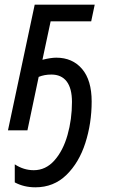

<svg xmlns="http://www.w3.org/2000/svg" viewBox="-20 -556 480 819"><path d="M43 222V145Q81 170 124 170Q175 170 212 128.5Q249 87 268 20Q287 -47 287 -121Q287 -179 264.5 -208.5Q242 -238 199 -238Q169 -238 145 -228L97 0H14L128 -536H384L369 -465H196L161 -301Q197 -310 220 -310Q289 -310 330 -262Q371 -214 371 -123Q371 -30 344 54Q317 138 263 190.5Q209 243 131 243Q82 243 43 222Z"/></svg>

Font: Noto Sans UI Narrow
Style: Italic
Weight: 400
Width: 4
Italic angle: -12°
Designer: Monotype Design Team
Foundry: Monotype Imaging Inc.
Version: Version 1.001